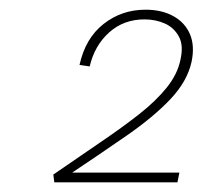

<svg xmlns="http://www.w3.org/2000/svg" viewBox="-20 -782 418 396"><path d="M90 -422Q142 -458 187 -488.5Q232 -519 267 -546.5Q302 -574 324 -601.5Q346 -629 352 -658Q359 -688 349 -706.5Q339 -725 320 -733.5Q301 -742 278 -742Q235 -742 205 -715Q175 -688 165 -645L144 -648Q156 -703 193.5 -732.5Q231 -762 280 -762Q314 -762 338 -748.5Q362 -735 372 -711Q382 -687 375 -654Q366 -614 331.5 -577.5Q297 -541 241.5 -502.5Q186 -464 111 -414L115 -426H350L346 -406H92Z"/></svg>

Font: Ysabeau Office Thin
Style: Italic
Weight: 250
Italic angle: -12°
Designer: Christian Thalmann (Catharsis Fonts)
Version: Version 2.001;gftools[0.9.30]; featfreeze: tnum,lnum,ss02